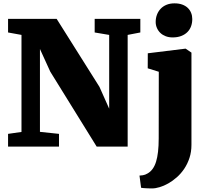

<svg xmlns="http://www.w3.org/2000/svg" viewBox="-20 -853 1196 1117"><path d="M903.8 -435.5 839.4 -455.6 839.8 -543 1057.6 -569.8H1060.1L1093.8 -546.9V-10.7Q1093.8 30.8 1082.3 65.7Q1070.8 100.6 1051.8 128.9Q1032.7 157.2 1008.5 178.5Q984.4 199.7 959 214.1Q933.6 228.5 908.9 235.8Q884.3 243.2 864.7 243.2Q857.9 243.2 848.4 242.9Q838.9 242.7 829.6 242.2Q820.3 241.7 812.3 241Q804.2 240.2 800.8 239.3L791.5 168.5Q797.9 168.5 811 166.5Q824.2 164.6 838.4 156.2Q872.6 137.2 887.9 87.9Q903.3 38.6 903.3 -47.9ZM983.9 -635.3Q962.4 -635.3 944.3 -642.1Q926.3 -648.9 913.3 -661.1Q900.4 -673.3 893.1 -689.9Q885.7 -706.5 885.7 -725.6Q885.7 -748 893.3 -767.8Q900.9 -787.6 914.8 -802.2Q928.7 -816.9 949 -825.2Q969.2 -833.5 995.1 -833.5H995.6Q1021 -833.5 1040.3 -826.4Q1059.6 -819.3 1072.5 -806.9Q1085.4 -794.4 1092 -777.8Q1098.6 -761.2 1098.6 -742.2Q1098.6 -719.7 1091.6 -700.2Q1084.5 -680.7 1070.1 -666.3Q1055.7 -651.9 1034.2 -643.6Q1012.7 -635.3 984.4 -635.3H983.9ZM26.9 -74.2 105 -85.4V-649.9L26.9 -664.1V-743.2H309.6L558.6 -347.7L615.2 -220.7V-649.9L530.8 -664.1V-743.2H796.4V-664.1L722.7 -649.9V0H542.5L272.5 -436L212.4 -567.9V-85.9L323.2 -74.2V0H26.9Z"/></svg>

Font: Merriweather UltraBold
Style: Regular
Weight: 900
Designer: Eben Sorkin ( sorkintype@gmail.com )
Foundry: Eben Sorkin
Version: Version 1.570; ttfautohint (v1.3) -l 8 -r 32 -G 0 -x 0 -H 60